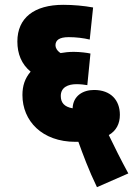

<svg xmlns="http://www.w3.org/2000/svg" viewBox="-20 -652 559 796"><path d="M382 124 512 67C482 12 452 -48 431 -92C462 -110 477 -139 477 -176C477 -237 439 -279 370 -279C324 -279 283 -255 281 -203C246 -209 232 -227 232 -254C232 -290 262 -303 297 -303C315 -303 329 -301 342 -299L355 -430C343 -433 311 -437 286 -437C266 -437 248 -435 231 -432C216 -442 210 -454 210 -464C210 -485 225 -498 265 -498C296 -498 327 -494 352 -488L366 -621C328 -628 284 -632 242 -632C122 -632 52 -578 52 -480C52 -429 69 -386 107 -355C83 -327 73 -296 73 -258C73 -151 154 -64 293 -64C297 -64 301 -64 305 -64C323 -14 348 54 382 124Z"/></svg>

Font: Noto Sans Condensed Black
Style: Italic
Weight: 900
Width: 3
Italic angle: -12°
Designer: Monotype Design Team
Foundry: Monotype Imaging Inc.
Version: Version 2.013